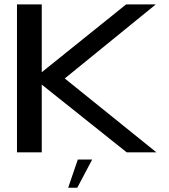

<svg xmlns="http://www.w3.org/2000/svg" viewBox="-20 -695 772 876"><path d="M57.5 0H170.5V-309L558 0H693.5L275.5 -337L691 -675H555.5L170.5 -365.5V-675H57.5ZM291 161.5H332.5L400.5 33H335Z"/></svg>

Font: Anybody Expanded
Style: Regular
Weight: 400
Width: 7
Version: Version 1.113;gftools[0.9.25]